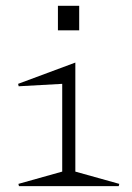

<svg xmlns="http://www.w3.org/2000/svg" viewBox="-20 -637 451 657"><path d="M237.8 -49.8 388.2 -7.8 386.2 0H44.9L43 -7.8L192.9 -49.8V-350.1L43.9 -341.8L42 -350.1L237.8 -422.9ZM178.2 -533.2V-617.2H251V-533.2Z"/></svg>

Font: Halibut Exp Thin
Style: Regular
Weight: 250
Width: 7
Designer: Matteo Maggi
Foundry: Collletttivo
Version: Version 3.080 | FøM Fix